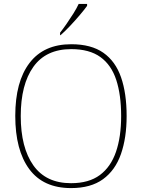

<svg xmlns="http://www.w3.org/2000/svg" viewBox="-20 -951 726 981"><path d="M343 10Q201 10 129.5 -87Q58 -184 58 -359Q58 -534 131 -629.5Q204 -725 344 -725Q446 -725 508 -681.5Q570 -638 598.5 -556Q627 -474 627 -358Q627 -247 598 -164Q569 -81 506.5 -35.5Q444 10 343 10ZM343 -15Q434 -15 490 -56.5Q546 -98 572.5 -175Q599 -252 599 -358Q599 -466 574 -542.5Q549 -619 493 -659.5Q437 -700 344 -700Q215 -700 150.5 -609.5Q86 -519 86 -358Q86 -197 150.5 -106Q215 -15 343 -15ZM287 -784Q302 -803 320 -829Q338 -855 355 -882Q372 -909 382 -931H425V-921Q413 -904 388.5 -875Q364 -846 337 -817.5Q310 -789 289 -771H287Z"/></svg>

Font: Noto Serif Tamil Thin
Style: Italic
Weight: 100
Italic angle: -12°
Designer: Indian Type Foundry, Tom Grace, and the Monotype Design Team
Foundry: Monotype Imaging Inc.
Version: Version 2.003; ttfautohint (v1.8.4.7-5d5b)